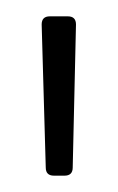

<svg xmlns="http://www.w3.org/2000/svg" viewBox="-20 -717 145 235"><path d="M36 -512 31 -687Q31 -697 41 -697H63Q73 -697 73 -687L69 -512Q69 -502 59 -502H46Q36 -502 36 -512Z"/></svg>

Font: Barlow Semi Condensed ExLight
Style: Regular
Weight: 275
Width: 4
Designer: Jeremy Tribby
Foundry: Tribby Type
Version: Version 1.408